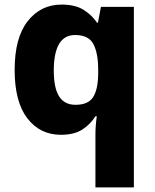

<svg xmlns="http://www.w3.org/2000/svg" viewBox="-20 -579 678 839"><path d="M397 11Q397 -30 403 -71H397Q376 -37 340.5 -13.5Q305 10 246 10Q155 10 99.5 -62Q44 -134 44 -274Q44 -414 101 -486.5Q158 -559 249 -559Q308 -559 344.5 -536.5Q381 -514 404 -480H408L421 -549H565V240H397ZM310 -121Q365 -121 386.5 -154Q408 -187 409 -254V-275Q409 -347 388 -386.5Q367 -426 308 -426Q261 -426 238 -386.5Q215 -347 215 -271Q215 -194 238.5 -157.5Q262 -121 310 -121Z"/></svg>

Font: Noto Sans ExtraBold
Style: Regular
Weight: 800
Designer: Monotype Design Team
Foundry: Monotype Imaging Inc.
Version: Version 2.007